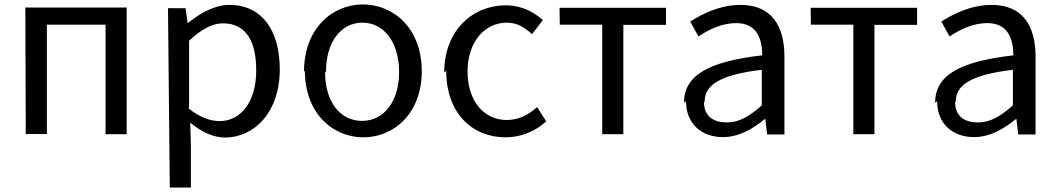

<svg xmlns="http://www.w3.org/2000/svg" viewBox="-20 -578 4769 864"><path d="M96 25H191V-467H455V26H550V-544H94Z M744 266H839V73L836 -26C887 16 941 41 992 41C1123 41 1239 -71 1239 -266C1239 -441 1159 -556 1012 -556C945 -556 880 -518 828 -476H824L815 -541H736ZM831 -96V-395C886 -446 935 -473 983 -473C1091 -473 1133 -387 1133 -261C1133 -119 1063 -33 968 -33C930 -33 879 -48 827 -92Z M1352 -259C1352 -70 1476 40 1615 40C1754 40 1878 -69 1878 -258C1878 -448 1753 -558 1613 -558C1473 -558 1348 -447 1348 -256ZM1447 -256C1447 -387 1513 -476 1611 -476C1709 -476 1776 -386 1776 -254C1776 -122 1708 -34 1609 -34C1510 -34 1443 -121 1443 -252Z M1988 -259C1988 -70 2104 40 2255 40C2323 40 2388 14 2438 -32L2397 -96C2361 -63 2314 -38 2261 -38C2156 -38 2084 -125 2084 -256C2084 -387 2159 -476 2261 -476C2307 -476 2341 -455 2374 -424L2423 -488C2382 -523 2330 -554 2255 -554C2109 -554 1979 -443 1979 -252Z M2499 -467H2690V26H2785V-466H2977V-543H2498Z M3067 -123C3067 -20 3138 39 3233 39C3303 39 3367 3 3421 -42H3424L3432 27H3510V-323C3510 -463 3451 -556 3312 -556C3220 -556 3139 -515 3086 -481L3123 -414C3168 -444 3227 -474 3293 -474C3386 -474 3410 -403 3410 -329C3167 -301 3058 -239 3058 -115ZM3151 -121C3151 -194 3216 -241 3408 -264V-104C3352 -54 3306 -27 3250 -27C3193 -27 3148 -53 3148 -118Z M3629 -467H3820V26H3915V-466H4107V-543H3628Z M4197 -123C4197 -20 4268 39 4363 39C4433 39 4497 3 4551 -42H4554L4562 27H4640V-323C4640 -463 4581 -556 4442 -556C4350 -556 4269 -515 4216 -481L4253 -414C4298 -444 4357 -474 4423 -474C4516 -474 4540 -403 4540 -329C4297 -301 4188 -239 4188 -115ZM4281 -121C4281 -194 4346 -241 4538 -264V-104C4482 -54 4436 -27 4380 -27C4323 -27 4278 -53 4278 -118Z"/></svg>

Font: GenEiGothic-pro-Regular
Style: Regular
Weight: 400
Designer: Ryoko NISHIZUKA (kana & ideographs); Paul D. Hunt (Latin, Greek & Cyrillic); Wenlong ZHANG (bopomofo); Sandoll Communica
Foundry: Adobe Systems Incorporated; o_tamon
Version: Version 1.000.140830